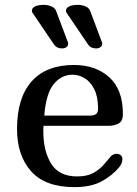

<svg xmlns="http://www.w3.org/2000/svg" viewBox="-20 -769 565 789"><path d="M435 -126Q445 -137 460 -137Q468 -137 475.5 -131.5Q483 -126 483 -116Q483 -98 470 -82Q442 -48 398 -24Q354 0 286 0Q166 0 108 -65Q50 -130 50 -239Q50 -367 110 -434.5Q170 -502 284 -502Q373 -502 429 -451.5Q485 -401 485 -301Q485 -270 466.5 -261Q448 -252 428 -252H159Q158 -246 158 -240.5Q158 -235 158 -230Q158 -148 190.5 -96Q223 -44 297 -44Q338 -44 364 -58.5Q390 -73 406.5 -92.5Q423 -112 435 -126ZM278 -462Q232 -462 200.5 -423Q169 -384 162 -294H349Q366 -294 374.5 -300Q383 -306 383 -323Q383 -371 367.5 -402Q352 -433 328 -447.5Q304 -462 278 -462ZM114 -716Q111 -719 111 -725Q111 -736 124 -742.5Q137 -749 160 -749Q176 -749 191 -743Q206 -737 211 -723L258 -598Q260 -594 260 -589Q260 -580 252.5 -575Q245 -570 235 -570Q213 -570 202 -586ZM254 -716Q251 -719 251 -725Q251 -736 264 -742.5Q277 -749 300 -749Q316 -749 331 -743Q346 -737 351 -723L398 -598Q400 -594 400 -589Q400 -580 392.5 -575Q385 -570 375 -570Q353 -570 342 -586Z"/></svg>

Font: Marmelad
Style: Regular
Weight: 400
Designer: Manvel Shmavonyan
Foundry: Cyreal
Version: Version 1.110; ttfautohint (v1.8.4.7-5d5b)